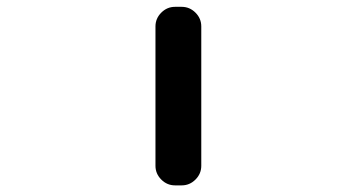

<svg xmlns="http://www.w3.org/2000/svg" viewBox="-20 -566 1040 565"><path d="M495.1 -20.5Q471.7 -20.5 454.6 -37.6Q437.5 -54.7 437.5 -78.1V-488.3Q437.5 -511.7 454.6 -528.8Q471.7 -545.9 495.1 -545.9H514.6Q538.1 -545.9 555.2 -528.8Q572.3 -511.7 572.3 -488.3V-78.1Q572.3 -54.7 555.2 -37.6Q538.1 -20.5 514.6 -20.5Z"/></svg>

Font: Gen Jyuu Gothic Monospace Bold
Style: Bold
Weight: 700
Designer: [Source Han Sans]
Ryoko NISHIZUKA  (kana & ideographs); Paul D. Hunt (Latin, Greek & Cyrillic); Wenlong ZHANG  (bopomofo
Version: Version 1.002.20150607